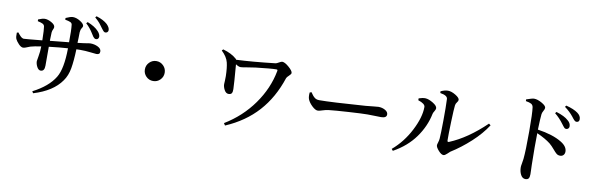

<svg xmlns="http://www.w3.org/2000/svg" viewBox="-55 -1363 6089 1956"><g transform="rotate(10 2990.0 -384.5)"><path d="M727.5 -738.3 740.2 -752.9Q817.4 -722.7 855.5 -680.7Q881.8 -652.3 881.8 -625Q880.9 -612.3 873 -604Q865.2 -595.7 852.5 -596.7Q843.8 -596.7 835.9 -602.5Q828.1 -608.4 823.2 -615.2Q818.4 -622.1 808.6 -637.7Q807.6 -639.6 798.3 -653.8Q789.1 -668 784.2 -674.8Q779.3 -681.6 769.5 -694.3Q759.8 -707 749.5 -717.3Q739.3 -727.5 727.5 -738.3ZM510.7 -737.3V-754.9Q559.6 -777.3 584 -777.3Q621.1 -777.3 661.1 -752Q701.2 -726.6 701.2 -704.1Q701.2 -695.3 690.4 -679.7Q679.7 -664.1 677.7 -635.7Q677.7 -618.2 676.8 -581.1Q675.8 -543.9 674.8 -526.4Q716.8 -530.3 745.6 -535.2Q774.4 -540 785.6 -542Q796.9 -543.9 805.7 -543.9Q847.7 -543.9 883.3 -526.4Q918.9 -508.8 918.9 -480.5Q918.9 -461.9 910.2 -455.1Q901.4 -448.2 882.8 -448.2Q875 -448.2 821.3 -454.6Q767.6 -460.9 715.8 -460.9Q688.5 -460.9 674.8 -460Q670.9 -339.8 657.2 -261.2Q643.6 -182.6 603.5 -127Q517.6 -2.9 318.4 57.6L306.6 39.1Q464.8 -42 531.2 -151.4Q586.9 -242.2 588.9 -455.1Q504.9 -450.2 393.6 -436.5V-241.2Q393.6 -182.6 353.5 -182.6Q331.1 -182.6 314.9 -212.4Q298.8 -242.2 298.8 -271.5Q298.8 -279.3 307.6 -324.7Q316.4 -370.1 317.4 -426.8Q244.1 -416 208 -405.3Q200.2 -403.3 175.3 -392.6Q150.4 -381.8 137.7 -381.8Q115.2 -381.8 89.8 -408.7Q64.5 -435.5 54.7 -457Q45.9 -477.5 47.9 -521.5L63.5 -526.4Q65.4 -523.4 70.8 -516.6Q76.2 -509.8 78.6 -507.3Q81.1 -504.9 85.4 -499.5Q89.8 -494.1 92.8 -491.7Q95.7 -489.3 99.6 -485.4Q103.5 -481.4 106.9 -480Q110.4 -478.5 114.3 -476.1Q118.2 -473.6 122.1 -473.1Q126 -472.7 130.9 -472.7Q148.4 -472.7 317.4 -489.3Q315.4 -603.5 309.6 -632.8Q305.7 -649.4 290 -657.7Q274.4 -666 238.3 -673.8L237.3 -691.4Q280.3 -710 305.7 -710Q336.9 -710 375 -688.5Q413.1 -667 413.1 -642.6Q413.1 -631.8 405.8 -617.7Q398.4 -603.5 396.5 -585Q393.6 -532.2 393.6 -498L588.9 -517.6Q590.8 -643.6 584 -698.2Q582 -714.8 565.4 -722.7Q548.8 -730.5 510.7 -737.3ZM807.6 -813.5 819.3 -827.1Q894.5 -803.7 933.6 -767.6Q964.8 -736.3 964.8 -709Q964.8 -696.3 956.5 -688Q948.2 -679.7 935.5 -679.7Q931.6 -679.7 928.7 -680.7Q925.8 -681.6 922.4 -684.1Q918.9 -686.5 916.5 -688.5Q914.1 -690.4 910.2 -695.3Q906.2 -700.2 904.3 -702.6Q902.3 -705.1 897 -711.9Q891.6 -718.8 889.6 -721.7Q887.7 -723.6 876 -740.2Q864.3 -756.8 857.9 -764.2Q851.6 -771.5 837.4 -786.1Q823.2 -800.8 807.6 -813.5Z M1602.5 -379.9Q1602.5 -337.9 1572.8 -307.6Q1543 -277.3 1500 -277.3Q1457 -277.3 1427.2 -307.6Q1397.5 -337.9 1397.5 -379.9Q1397.5 -422.9 1427.7 -453.1Q1458 -483.4 1500 -483.4Q1542 -483.4 1572.3 -453.1Q1602.5 -422.9 1602.5 -379.9Z M2135.7 -705.1 2148.4 -718.8Q2238.3 -693.4 2289.1 -647.5Q2294.9 -642.6 2295.9 -637.7Q2459 -644.5 2698.2 -671.9Q2708 -672.9 2730.5 -686Q2752.9 -699.2 2762.7 -699.2Q2790 -699.2 2833 -661.6Q2876 -624 2876 -602.5Q2876 -590.8 2855 -571.8Q2834 -552.7 2830.1 -542Q2761.7 -333 2631.3 -188.5Q2501 -43.9 2300.8 42L2286.1 19.5Q2462.9 -87.9 2578.6 -250.5Q2694.3 -413.1 2728.5 -595.7Q2730.5 -605.5 2728 -608.9Q2725.6 -612.3 2716.8 -612.3Q2665 -612.3 2504.9 -593.8Q2471.7 -589.8 2418.9 -580.6Q2366.2 -571.3 2353.5 -571.3Q2333 -571.3 2302.7 -591.8Q2319.3 -389.6 2320.3 -337.9Q2321.3 -310.5 2313 -295.9Q2304.7 -281.2 2279.3 -281.2Q2252.9 -281.2 2235.8 -312.5Q2218.8 -343.8 2218.8 -372.1Q2218.8 -379.9 2220.7 -407.7Q2222.7 -435.5 2221.7 -455.1Q2219.7 -542 2207 -593.8Q2193.4 -650.4 2135.7 -705.1Z M3091.8 -439.5 3110.4 -445.3Q3111.3 -443.4 3117.7 -434.6Q3124 -425.8 3125.5 -423.8Q3127 -421.9 3132.3 -414.6Q3137.7 -407.2 3140.1 -405.8Q3142.6 -404.3 3147.9 -398.4Q3153.3 -392.6 3156.7 -391.1Q3160.2 -389.6 3166 -386.2Q3171.9 -382.8 3176.8 -381.8Q3181.6 -380.9 3188.5 -379.9Q3195.3 -378.9 3202.1 -378.9Q3322.3 -378.9 3677.7 -404.3Q3711.9 -407.2 3753.4 -412.1Q3794.9 -417 3807.6 -417Q3846.7 -417 3877.4 -399.4Q3908.2 -381.8 3908.2 -355.5Q3908.2 -318.4 3850.6 -318.4Q3835 -318.4 3791.5 -319.8Q3748 -321.3 3710.9 -321.3Q3659.2 -321.3 3517.1 -312.5Q3375 -303.7 3317.4 -296.9Q3282.2 -293 3251 -282.2Q3219.7 -271.5 3204.1 -271.5Q3178.7 -271.5 3144 -304.7Q3109.4 -337.9 3096.7 -371.1Q3087.9 -395.5 3091.8 -439.5Z M4403.3 -665 4402.3 -682.6Q4444.3 -702.1 4476.6 -702.1Q4512.7 -702.1 4556.2 -675.8Q4599.6 -649.4 4599.6 -627.9Q4599.6 -616.2 4586.9 -600.6Q4574.2 -585 4572.3 -566.4Q4567.4 -529.3 4563 -396Q4558.6 -262.7 4559.6 -203.1Q4559.6 -182.6 4578.1 -190.4Q4760.7 -265.6 4946.3 -444.3L4964.8 -429.7Q4904.3 -335.9 4808.1 -247.6Q4711.9 -159.2 4607.4 -93.8Q4601.6 -89.8 4580.1 -68.8Q4558.6 -47.9 4543.9 -47.9Q4521.5 -47.9 4491.7 -81.5Q4461.9 -115.2 4461.9 -135.7Q4461.9 -144.5 4468.8 -165Q4475.6 -185.5 4477.5 -206.1Q4481.4 -252 4482.9 -394.5Q4484.4 -537.1 4480.5 -616.2Q4479.5 -653.3 4403.3 -665ZM4268.6 -496.1Q4268.6 -530.3 4195.3 -553.7V-573.2Q4234.4 -586.9 4264.6 -585.9Q4298.8 -584 4343.8 -556.6Q4388.7 -529.3 4388.7 -503.9Q4388.7 -491.2 4376.5 -472.2Q4364.3 -453.1 4362.3 -441.4Q4335.9 -310.5 4252.9 -194.8Q4169.9 -79.1 4029.3 -1L4014.6 -18.6Q4127 -114.3 4197.8 -252.4Q4268.6 -390.6 4268.6 -496.1Z M5590.8 -666 5602.5 -680.7Q5690.4 -653.3 5727.5 -618.2Q5759.8 -592.8 5759.8 -558.6Q5759.8 -544.9 5751 -536.1Q5742.2 -527.3 5728.5 -527.3Q5722.7 -527.3 5717.3 -529.8Q5711.9 -532.2 5705.1 -540.5Q5698.2 -548.8 5695.3 -552.2Q5692.4 -555.7 5681.6 -570.3Q5640.6 -626 5590.8 -666ZM5276.4 -735.4 5275.4 -752.9Q5335.9 -774.4 5354.5 -774.4Q5390.6 -774.4 5436 -748.5Q5481.4 -722.7 5481.4 -701.2Q5481.4 -688.5 5470.2 -669.4Q5459 -650.4 5456.1 -632.8Q5451.2 -592.8 5447.3 -470.7Q5605.5 -447.3 5696.3 -391.6Q5762.7 -351.6 5762.7 -297.9Q5762.7 -276.4 5750 -262.2Q5737.3 -248 5715.8 -248Q5693.4 -248 5678.2 -260.3Q5663.1 -272.5 5638.7 -301.8Q5614.3 -331.1 5587.9 -353.5Q5535.2 -394.5 5447.3 -433.6Q5444.3 -298.8 5448.2 -106.4Q5449.2 -80.1 5450.2 -47.9Q5451.2 -15.6 5451.2 -9.8Q5451.2 21.5 5441.4 34.7Q5431.6 47.9 5408.2 47.9Q5377.9 47.9 5359.9 14.6Q5341.8 -18.6 5341.8 -64.5Q5341.8 -77.1 5347.2 -104Q5352.5 -130.9 5354.5 -151.4Q5363.3 -234.4 5363.3 -439.5Q5363.3 -625 5354.5 -685.5Q5350.6 -709 5332.5 -719.2Q5314.5 -729.5 5276.4 -735.4ZM5678.7 -747.1 5689.5 -761.7Q5770.5 -741.2 5812.5 -710Q5848.6 -683.6 5848.6 -648.4Q5848.6 -617.2 5819.3 -617.2Q5815.4 -617.2 5812 -618.2Q5808.6 -619.1 5805.2 -621.6Q5801.8 -624 5799.3 -626Q5796.9 -627.9 5792.5 -632.8Q5788.1 -637.7 5785.6 -640.6Q5783.2 -643.6 5777.8 -650.4Q5772.5 -657.2 5769.5 -661.1Q5732.4 -708 5678.7 -747.1Z"/></g></svg>

Font: GenYoMin TW TTF SemiBold
Style: Regular
Weight: 600
Version: Version 1.300